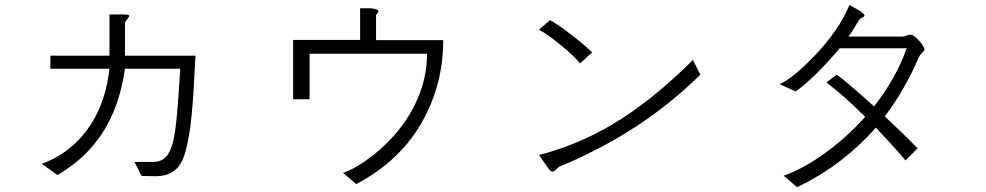

<svg xmlns="http://www.w3.org/2000/svg" viewBox="-20 -775 4040 787"><path d="M486.3 -715.8H428.7Q428.7 -669.9 428.7 -627.9Q428.7 -585.9 428.7 -546.9H186.5V-493.2H428.7Q409.2 -323.2 315.4 -215.8Q248 -138.7 151.4 -103.5L215.8 -57.6Q349.6 -135.7 419.9 -263.7Q473.6 -362.3 492.2 -493.2H718.8Q710.9 -364.3 706.1 -312.5Q699.2 -234.4 689.5 -194.3Q678.7 -150.4 659.2 -130.9Q639.6 -111.3 607.4 -111.3H531.2L560.5 -53.7L618.2 -52.7Q690.4 -52.7 721.7 -106.4Q744.1 -145.5 759.8 -252Q766.6 -305.7 772.5 -386.7Q777.3 -463.9 781.2 -546.9H492.2Q492.2 -577.1 492.2 -612.3Q492.2 -631.8 492.2 -667V-679.7Q492.2 -684.6 496.1 -689.5Q498 -692.4 502.9 -698.2Q510.7 -708 509.8 -710.9Q507.8 -715.8 486.3 -715.8Z M1498 -741.2H1456.1V-611.3H1181.6V-368.2H1249V-554.7H1730.5Q1730.5 -456.1 1688.5 -363.3Q1654.3 -285.2 1591.8 -215.8Q1540 -158.2 1477.5 -115.2Q1423.8 -78.1 1385.7 -66.4L1440.4 -20.5Q1640.6 -126 1730.5 -314.5Q1796.9 -451.2 1796.9 -610.4H1521.5V-708Q1520.5 -710.9 1521.5 -713.9Q1522.5 -715.8 1525.4 -718.8Q1532.2 -727.5 1530.3 -731.4Q1526.4 -738.3 1498 -741.2Z M2234.4 -692.4 2189.5 -653.3Q2224.6 -634.8 2281.2 -587.9Q2338.9 -540 2357.4 -514.6L2407.2 -560.5Q2373 -593.8 2316.4 -636.7Q2261.7 -678.7 2234.4 -692.4ZM2850.6 -468.8 2820.3 -529.3Q2651.4 -360.4 2486.3 -262.7Q2344.7 -179.7 2189.5 -139.6L2229.5 -82Q2239.3 -71.3 2245.1 -71.3Q2249 -71.3 2256.8 -78.1Q2263.7 -85 2269.5 -89.8Q2280.3 -96.7 2293.9 -100.6Q2453.1 -168.9 2590.8 -258.8Q2731.4 -351.6 2850.6 -468.8Z M3507.8 -728.5 3461.9 -754.9Q3419.9 -651.4 3316.4 -543.9Q3230.5 -455.1 3175.8 -429.7L3241.2 -400.4Q3275.4 -423.8 3326.2 -472.7Q3376 -522.5 3421.9 -577.1H3696.3Q3674.8 -514.6 3639.6 -453.1Q3606.4 -394.5 3562.5 -338.9Q3507.8 -388.7 3470.7 -419.9Q3426.8 -458 3409.2 -468.8L3367.2 -436.5Q3402.3 -411.1 3445.3 -373Q3485.4 -336.9 3526.4 -295.9Q3448.2 -209 3356.4 -143.6Q3268.6 -81.1 3192.4 -54.7L3247.1 -7.8Q3345.7 -54.7 3428.7 -119.1Q3504.9 -177.7 3570.3 -252Q3613.3 -206.1 3640.6 -175.8Q3674.8 -138.7 3691.4 -117.2L3741.2 -167Q3716.8 -192.4 3682.6 -225.6Q3644.5 -262.7 3606.4 -297.9Q3649.4 -353.5 3685.5 -418Q3717.8 -474.6 3746.1 -540Q3749 -546.9 3753.9 -551.8Q3755.9 -554.7 3760.7 -559.6Q3769.5 -567.4 3769.5 -573.2Q3768.6 -581.1 3754.9 -599.6Q3732.4 -626 3719.7 -630.9Q3711.9 -634.8 3698.2 -629.9Q3692.4 -627.9 3689.5 -627Q3683.6 -625 3677.7 -625H3458Q3471.7 -644.5 3481.4 -660.2Q3492.2 -677.7 3500 -691.4Q3502 -695.3 3506.8 -699.2Q3509.8 -701.2 3514.6 -703.1Q3524.4 -708 3523.4 -710.9Q3523.4 -716.8 3507.8 -728.5Z"/></svg>

Font: Dotum
Style: Regular
Weight: 400
Version: Version 2.21